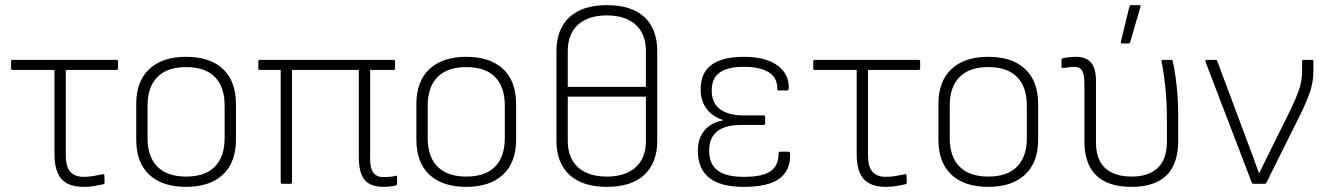

<svg xmlns="http://www.w3.org/2000/svg" viewBox="-20 -715 5156 747"><path d="M305 12Q267 12 242 -1Q217 -14 204.5 -42Q192 -70 192 -115V-443H28Q23 -443 23 -449V-476Q23 -482 28 -482H433Q439 -482 439 -476V-449Q439 -443 433 -443H236V-112Q236 -66 253.5 -46.5Q271 -27 305 -27Q326 -27 345 -30.5Q364 -34 379 -37Q386 -39 386 -32L387 -5Q387 1 381 2Q368 5 348.5 8.5Q329 12 305 12Z M704 12Q611 12 560.5 -35.5Q510 -83 510 -172V-310Q510 -399 561 -446.5Q612 -494 704 -494Q797 -494 847.5 -446.5Q898 -399 898 -310V-172Q898 -83 847 -35.5Q796 12 704 12ZM704 -28Q778 -28 816 -66.5Q854 -105 854 -178V-304Q854 -377 816 -415.5Q778 -454 704 -454Q631 -454 592.5 -415.5Q554 -377 554 -304V-178Q554 -105 592.5 -66.5Q631 -28 704 -28Z M1473 12Q1439 12 1417.5 0.5Q1396 -11 1386 -37Q1376 -63 1376 -105V-443H1116V-6Q1116 0 1110 0H1078Q1072 0 1072 -6V-443H991Q985 -443 985 -449V-476Q985 -482 991 -482H1512Q1517 -482 1517 -476V-449Q1517 -443 1512 -443H1420V-100Q1420 -60 1432.5 -43Q1445 -26 1472 -26Q1484 -26 1496 -27Q1508 -28 1519 -31Q1525 -33 1525 -26V1Q1525 5 1519 7Q1511 9 1498 10.5Q1485 12 1473 12Z M1794 12Q1701 12 1650.5 -35.5Q1600 -83 1600 -172V-310Q1600 -399 1651 -446.5Q1702 -494 1794 -494Q1887 -494 1937.5 -446.5Q1988 -399 1988 -310V-172Q1988 -83 1937 -35.5Q1886 12 1794 12ZM1794 -28Q1868 -28 1906 -66.5Q1944 -105 1944 -178V-304Q1944 -377 1906 -415.5Q1868 -454 1794 -454Q1721 -454 1682.5 -415.5Q1644 -377 1644 -304V-178Q1644 -105 1682.5 -66.5Q1721 -28 1794 -28Z M2341 -695Q2437 -695 2487 -648.5Q2537 -602 2537 -517V-166Q2537 -82 2487 -35Q2437 12 2341 12Q2246 12 2195.5 -35Q2145 -82 2145 -166V-517Q2145 -601 2195.5 -648Q2246 -695 2341 -695ZM2341 -655Q2269 -655 2229 -619Q2189 -583 2189 -516V-377H2493V-516Q2493 -583 2453 -619Q2413 -655 2341 -655ZM2341 -28Q2413 -28 2453 -64Q2493 -100 2493 -167V-339H2189V-167Q2189 -100 2229 -64Q2269 -28 2341 -28Z M2873 12Q2783 12 2739 -23.5Q2695 -59 2695 -128Q2695 -176 2720.5 -207Q2746 -238 2794 -247V-248Q2754 -260 2730 -290.5Q2706 -321 2706 -368Q2706 -432 2748.5 -463Q2791 -494 2875 -494Q2958 -494 3004 -461Q3050 -428 3049 -372Q3048 -363 3042 -363H3009Q3004 -363 3004 -371Q3004 -414 2970 -434.5Q2936 -455 2874 -455Q2812 -455 2780.5 -433Q2749 -411 2749 -363Q2749 -315 2781 -290.5Q2813 -266 2873 -266H2951Q2957 -266 2957 -260V-235Q2957 -229 2951 -229H2865Q2802 -229 2770.5 -204Q2739 -179 2739 -129Q2739 -78 2771 -52.5Q2803 -27 2875 -27Q2946 -27 2977.5 -48.5Q3009 -70 3009 -117Q3009 -125 3015 -125H3047Q3053 -125 3054 -116Q3056 -53 3013 -20.5Q2970 12 2873 12Z M3426 12Q3388 12 3363 -1Q3338 -14 3325.5 -42Q3313 -70 3313 -115V-443H3149Q3144 -443 3144 -449V-476Q3144 -482 3149 -482H3554Q3560 -482 3560 -476V-449Q3560 -443 3554 -443H3357V-112Q3357 -66 3374.5 -46.5Q3392 -27 3426 -27Q3447 -27 3466 -30.5Q3485 -34 3500 -37Q3507 -39 3507 -32L3508 -5Q3508 1 3502 2Q3489 5 3469.5 8.5Q3450 12 3426 12Z M3825 12Q3732 12 3681.5 -35.5Q3631 -83 3631 -172V-310Q3631 -399 3682 -446.5Q3733 -494 3825 -494Q3918 -494 3968.5 -446.5Q4019 -399 4019 -310V-172Q4019 -83 3968 -35.5Q3917 12 3825 12ZM3825 -28Q3899 -28 3937 -66.5Q3975 -105 3975 -178V-304Q3975 -377 3937 -415.5Q3899 -454 3825 -454Q3752 -454 3713.5 -415.5Q3675 -377 3675 -304V-178Q3675 -105 3713.5 -66.5Q3752 -28 3825 -28Z M4383 12Q4321 12 4280.5 -8Q4240 -28 4219.5 -67.5Q4199 -107 4199 -166V-385Q4199 -423 4191 -439Q4183 -455 4157 -455Q4148 -455 4137.5 -453Q4127 -451 4117 -451Q4110 -450 4110 -455V-483Q4110 -486 4111.5 -487Q4113 -488 4116 -489Q4126 -491 4140 -492.5Q4154 -494 4166 -494Q4204 -494 4224 -472.5Q4244 -451 4244 -400V-161Q4244 -93 4280.5 -60.5Q4317 -28 4383 -28Q4448 -28 4484 -61.5Q4520 -95 4520 -165V-248Q4520 -317 4514 -374.5Q4508 -432 4499 -476Q4498 -482 4504 -482H4536Q4542 -482 4543 -476Q4552 -436 4558 -380Q4564 -324 4564 -259V-170Q4564 -108 4544 -68Q4524 -28 4483 -8Q4442 12 4383 12ZM4345 -546Q4340 -546 4341 -553L4374 -689Q4376 -695 4381 -695H4413Q4419 -695 4417 -688L4377 -551Q4375 -546 4370 -546Z M4856 0Q4852 0 4850 -5L4670 -475Q4668 -482 4675 -482H4710Q4715 -482 4716 -477L4836 -156Q4847 -127 4857.5 -98.5Q4868 -70 4878 -41H4879Q4894 -71 4908 -100Q4922 -129 4937 -159L5002 -290Q5019 -325 5032.5 -361.5Q5046 -398 5046 -440V-477Q5046 -482 5052 -482H5084Q5090 -482 5090 -476V-441Q5090 -394 5075.5 -354Q5061 -314 5040 -271L4907 -4Q4905 0 4899 0Z"/></svg>

Font: Sofia Sans ExtraLight
Style: Regular
Weight: 250
Version: Version 4.100-B